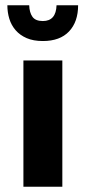

<svg xmlns="http://www.w3.org/2000/svg" viewBox="-20 -710 331 730"><path d="M69 0V-480H217V0ZM91 -690Q92 -662 103.5 -646Q115 -630 143 -630Q193 -630 195 -690H277Q277 -627 242.5 -590.5Q208 -554 143 -554Q107 -554 81.5 -565Q56 -576 39.5 -595Q23 -614 15.5 -638.5Q8 -663 8 -690Z"/></svg>

Font: Mukta Malar ExtraBold
Style: Regular
Weight: 800
Designer: Aadarsh Rajan, Girish Dalvi, Yashodeep Gholap
Foundry: Ek Type
Version: Version 2.538;PS 1.000;hotconv 16.6.51;makeotf.lib2.5.65220;